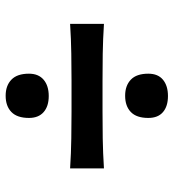

<svg xmlns="http://www.w3.org/2000/svg" viewBox="11 -655 597 659"><g transform="rotate(90 309.5 -325.5)"><path d="M308.6 -456.5Q273.9 -456.5 253.4 -476.1Q232.9 -495.6 232.9 -536.1Q232.9 -569.3 253.7 -586.4Q274.4 -603.5 309.6 -603.5Q344.7 -603.5 364.7 -586.4Q384.8 -569.3 384.8 -536.1Q384.8 -495.6 364.5 -476.1Q344.2 -456.5 308.6 -456.5ZM62 -267.6V-383.8Q114.7 -380.4 164.3 -379.6Q213.9 -378.9 257.3 -378.9H362.8Q406.2 -378.9 455.6 -379.6Q504.9 -380.4 558.1 -383.8V-267.6Q504.9 -271 455.6 -271.7Q406.2 -272.5 362.8 -272.5H257.3Q213.9 -272.5 164.3 -271.7Q114.7 -271 62 -267.6ZM308.6 -46.4Q273.9 -46.4 253.4 -66.2Q232.9 -85.9 232.9 -126.5Q232.9 -159.2 253.7 -176.8Q274.4 -194.3 309.6 -194.3Q344.7 -194.3 364.7 -176.8Q384.8 -159.2 384.8 -126.5Q384.8 -85.9 364.5 -66.2Q344.2 -46.4 308.6 -46.4Z"/></g></svg>

Font: Pinar DS1 SemiBold
Style: Regular
Weight: 600
Designer: Amin Abedi
Version: Version 3.000